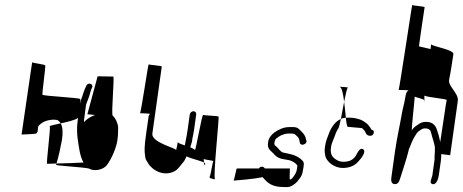

<svg xmlns="http://www.w3.org/2000/svg" viewBox="-20 -747 1868 775"><path d="M67 -204C71 -204 124 -206 126 -208C128 -210 131 -213 132 -217L133 -228C134 -233 134 -236 135 -238C149 -255 172 -264 199 -264C201 -264 205 -263 208 -263C215 -263 222 -254 225 -249C252 -255 283 -262 295 -271L293 -256C290 -236 291 -206 293 -191C298 -156 302 -117 317 -91C289 -89 241 -88 208 -87C208 -85 207 -84 206 -82C204 -78 308 -73 338 -67C359 -54 396 -61 411 -80C433 -109 450 -154 454 -181C456 -195 457 -212 457 -232C456 -249 446 -271 435 -280C428 -286 443 -438 437 -438C431 -438 377 -439 374 -439L333 -287C324 -285 367 -284 362 -282C348 -278 328 -265 319 -254V-261L327 -322C328 -328 333 -339 338 -353C343 -365 345 -381 351 -392C360 -407 337 -417 329 -402C319 -384 315 -364 307 -344C305 -340 304 -333 303 -327C303 -337 305 -345 304 -347C303 -353 152 -359 151 -365C150 -371 164 -476 163 -482C162 -488 110 -492 110 -496C110 -500 67 -202 67 -204ZM181 -236C185 -234 166 -86 170 -86C173 -86 189 -86 208 -87C216 -111 228 -169 230 -182C234 -208 234 -234 225 -249C198 -243 175 -239 181 -236ZM346 -65C347 -65 347 -64 347 -64C347 -63 347 -63 346 -62Z M545 -290C545 -290 587 -289 585 -287C583 -285 581 -282 580 -278L570 -208C563 -157 562 -140 566 -115C567 -103 572 -98 578 -88C594 -60 644 -30 690 -59C697 -64 707 -76 721 -94C725 -98 728 -106 733 -116C752 -106 789 -99 803 -91C803 -97 803 -102 802 -105C809 -102 843 -99 841 -96C838 -92 830 -39 827 -35C820 -28 841 -24 848 -23C839 -32 866 -275 862 -277C858 -279 805 -281 800 -283C795 -285 770 -138 767 -142C763 -145 757 -149 748 -152C750 -160 753 -168 755 -176L757 -190C759 -197 761 -209 764 -228L772 -285C773 -292 768 -298 761 -298C754 -298 747 -292 746 -285L738 -228C735 -210 734 -198 732 -192L726 -160C712 -165 698 -169 698 -174C698 -178 691 -134 690 -142C689 -150 590 -172 595 -208L633 -478C634 -482 582 -485 580 -487C578 -489 549 -290 545 -290ZM803 -91C804 -83 805 -77 808 -84C809 -86 808 -89 803 -91ZM848 -23C850 -23 851 -23 848 -23Z M923 -18C937 -19 1003 -24 1040 -32C1060 -8 1078 8 1126 8H1140C1154 8 1169 -3 1178 -12C1196 -35 1200 -36 1205 -72C1208 -91 1207 -94 1193 -106C1171 -123 1151 -125 1124 -131C1112 -133 1103 -150 1095 -156C1089 -161 1086 -161 1088 -173C1089 -179 1091 -183 1093 -186C1106 -198 1122 -206 1142 -208H1157C1171 -208 1172 -203 1180 -196C1188 -189 1188 -183 1190 -172C1193 -154 1221 -166 1217 -178L1213 -193C1210 -201 1204 -210 1195 -218C1187 -225 1185 -232 1167 -234H1147C1127 -234 1107 -226 1087 -212C1074 -202 1064 -189 1062 -172C1058 -144 1072 -141 1085 -126C1097 -112 1108 -106 1138 -102C1156 -100 1170 -92 1180 -80C1180 -78 1180 -73 1179 -67C1177 -51 1171 -42 1160 -28C1159 -26 1155 -25 1151 -22C1147 -19 1151 -67 1150 -67H1049C1043 -77 1030 -76 1025 -67H936C934 -67 926 -23 923 -18ZM923 -18C920 -18 920 -18 923 -18Z M1292 -156C1290 -144 1290 -134 1292 -124C1295 -94 1330 -69 1363 -69C1391 -69 1412 -78 1427 -96C1435 -104 1462 -136 1445 -145C1431 -153 1420 -124 1416 -118C1405 -102 1391 -94 1366 -94C1357 -94 1347 -96 1338 -102C1321 -112 1312 -125 1316 -152C1318 -166 1322 -175 1325 -182C1334 -202 1334 -212 1347 -231C1348 -233 1352 -247 1356 -267C1336 -258 1319 -238 1308 -209C1302 -192 1295 -179 1292 -156ZM1349 -397C1360 -397 1365 -369 1369 -336C1375 -367 1381 -392 1384 -393C1390 -395 1349 -397 1349 -397ZM1356 -267C1362 -270 1368 -271 1376 -272C1374 -291 1372 -315 1369 -336C1365 -313 1360 -287 1356 -267ZM1376 -272C1378 -252 1380 -237 1384 -235L1441 -230C1452 -220 1453 -218 1458 -207C1463 -198 1483 -194 1488 -208C1491 -216 1488 -222 1479 -224C1475 -231 1473 -235 1467 -242C1459 -251 1456 -251 1447 -258C1437 -265 1413 -272 1393 -272Z M1589 -384C1590 -384 1632 -383 1629 -382C1623 -379 1619 -372 1617 -360L1615 -349C1612 -329 1606 -311 1602 -288C1593 -236 1583 -194 1575 -140L1560 -33C1557 -15 1561 -6 1571 -4C1586 -2 1591 -13 1595 -26C1604 -54 1622 -109 1629 -138C1630 -142 1630 -146 1633 -150C1648 -189 1650 -189 1662 -209C1666 -216 1681 -225 1688 -228C1708 -231 1717 -224 1720 -212C1724 -194 1730 -179 1734 -161C1738 -145 1733 -120 1734 -102L1725 -38C1723 -27 1711 -8 1725 -4C1742 1 1750 -29 1751 -38L1759 -94C1761 -105 1761 -115 1761 -125C1775 -123 1797 -121 1797 -120L1828 -340C1832 -371 1787 -399 1793 -426C1799 -453 1809 -521 1810 -528C1814 -546 1728 -559 1720 -568C1719 -563 1719 -553 1718 -549L1671 -560C1671 -562 1693 -715 1694 -718C1695 -721 1646 -724 1644 -727C1643 -730 1592 -385 1589 -384ZM1654 -357C1658 -354 1685 -349 1693 -343V-361C1706 -354 1785 -348 1783 -343C1781 -339 1767 -236 1757 -174C1755 -181 1753 -193 1751 -200C1744 -219 1744 -234 1728 -247C1717 -256 1690 -259 1673 -248C1663 -241 1650 -234 1643 -222C1639 -216 1654 -345 1654 -357ZM1720 -568C1720 -571 1720 -572 1720 -570C1720 -569 1719 -569 1720 -568ZM1693 -343C1693 -338 1694 -336 1695 -339C1695 -340 1695 -342 1693 -343Z"/></svg>

Font: FailCity
Style: OBL
Weight: 400
Version: Version 1